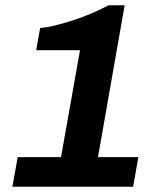

<svg xmlns="http://www.w3.org/2000/svg" viewBox="-20 -707 636 727"><path d="M27 0 47 -112H211L283 -517H117L132 -601Q158 -603 190 -611Q222 -619 257.5 -630.5Q293 -642 327 -656.5Q361 -671 391 -687H452L351 -112H504L484 0Z"/></svg>

Font: Archivo SemiBold
Style: Bold Italic
Weight: 700
Italic angle: -10°
Version: Version 2.001